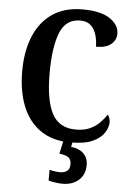

<svg xmlns="http://www.w3.org/2000/svg" viewBox="-63 -769 712 1055"><g transform="rotate(5 293.5 -242.0)"><path d="M345 10Q247 10 180.5 -36Q114 -82 81 -164.5Q48 -247 48 -358Q48 -467 82 -549.5Q116 -632 183 -678Q250 -724 350 -724Q450 -724 500.5 -690Q551 -656 551 -608Q551 -572 523 -549Q495 -526 440 -526Q440 -559 431 -590.5Q422 -622 400.5 -642Q379 -662 342 -662Q262 -662 230.5 -582Q199 -502 199 -358Q199 -210 238 -136.5Q277 -63 369 -63Q415 -63 446.5 -77.5Q478 -92 500 -114.5Q522 -137 537 -160Q543 -154 547 -142.5Q551 -131 551 -119Q551 -92 532.5 -62Q514 -32 469.5 -11Q425 10 345 10ZM322 240Q308 240 284 237Q260 234 245 229V170Q278 178 304 178Q328 178 342.5 166.5Q357 155 357 130Q357 101 338.5 90Q320 79 291 77L310 -9H361L352 34Q395 38 420.5 62Q446 86 446 126Q446 179 411.5 209.5Q377 240 322 240Z"/></g></svg>

Font: Noto Serif Lao Condensed
Style: Bold
Weight: 700
Width: 3
Designer: Monotype Design Team
Foundry: Monotype Imaging Inc.
Version: Version 2.003; ttfautohint (v1.8.4.7-5d5b)